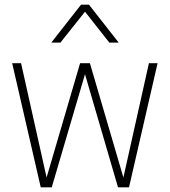

<svg xmlns="http://www.w3.org/2000/svg" viewBox="-20 -800 726 820"><path d="M531 0H484L343 -483L201 0H154L32 -530H70L179 -42L322 -530H364L507 -42L616 -530H653ZM487 -618H447L343 -750L238 -618H199L326 -780H360Z"/></svg>

Font: Tanohe Sans ExtraLight
Style: Regular
Weight: 250
Designer: Village Type and Design LLC & Cristiano Sobral
Foundry: Cooper Hewitt Smithsonian Design Museum
Version: Version 1.00;May 30, 2020;FontCreator 12.0.0.2522 64-bit; tt